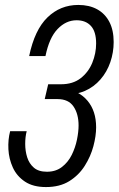

<svg xmlns="http://www.w3.org/2000/svg" viewBox="-20 -748 480 777"><path d="M166 9Q114 9 81 -13Q48 -35 32 -70Q16 -105 14 -144Q12 -183 21 -217H88Q82 -194 82 -165.5Q82 -137 90 -111.5Q98 -86 117 -69.5Q136 -53 170 -53Q206 -53 231 -72.5Q256 -92 270.5 -121.5Q285 -151 291.5 -183Q298 -215 298 -240Q298 -287 277.5 -317Q257 -347 213 -347H161L175 -407H227Q275 -407 306.5 -431.5Q338 -456 353.5 -494Q369 -532 369 -572Q369 -620 348 -643Q327 -666 290 -666Q247 -666 213 -630.5Q179 -595 164 -521H98Q120 -627 172 -677.5Q224 -728 297 -728Q341 -728 373 -710.5Q405 -693 422.5 -659.5Q440 -626 440 -578Q440 -536 426.5 -496.5Q413 -457 386.5 -426.5Q360 -396 323.5 -380Q287 -364 240 -368L239 -389Q299 -382 334 -340.5Q369 -299 369 -233Q369 -198 358 -156.5Q347 -115 323 -77Q299 -39 260.5 -15Q222 9 166 9Z"/></svg>

Font: Instrument Sans Condensed
Style: Italic
Weight: 400
Width: 3
Italic angle: -13°
Designer: Rodrigo Fuenzalida
Foundry: fragTYPE
Version: Version 1.000;gftools[0.9.28]